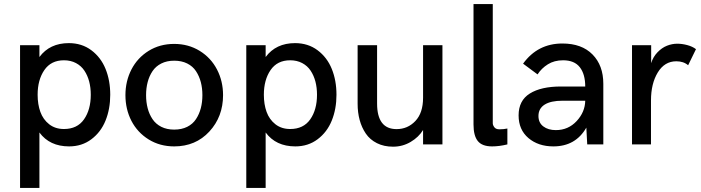

<svg xmlns="http://www.w3.org/2000/svg" viewBox="-20 -710 3445 944"><path d="M78.6 213.9V-487.8H173.8V-429.7Q224.6 -498 318.4 -498Q382.3 -498 429.2 -462.9Q476.1 -427.7 499 -371.1Q522 -314.5 522 -244.1Q522 -174.3 499 -117.4Q476.1 -60.5 429.4 -25.4Q382.8 9.8 319.8 9.8Q224.1 9.8 173.8 -58.6V213.9ZM294.4 -75.7Q359.9 -75.7 393.1 -123.3Q426.3 -170.9 426.3 -244.1Q426.3 -279.3 418.5 -309.1Q410.6 -338.9 395 -362.5Q379.4 -386.2 353.5 -399.9Q327.6 -413.6 294.4 -413.6Q231 -413.6 198 -365.5Q165 -317.4 165 -244.1Q165 -196.8 178.5 -159.7Q191.9 -122.6 221.7 -99.1Q251.5 -75.7 294.4 -75.7Z M836.4 9.8Q766.1 9.8 710.9 -24.4Q655.8 -58.6 626.2 -115.7Q596.7 -172.9 596.7 -242.2Q596.7 -311 626.2 -368.4Q655.8 -425.8 710.9 -460Q766.1 -494.1 836.4 -494.1Q906.2 -494.1 961.7 -460Q1017.1 -425.8 1046.9 -368.4Q1076.7 -311 1076.7 -242.2Q1076.7 -136.2 1009.3 -63.2Q941.9 9.8 836.4 9.8ZM836.4 -72.8Q873 -72.8 900.4 -86.4Q927.7 -100.1 943.6 -124.3Q959.5 -148.4 967.3 -178Q975.1 -207.5 975.1 -242.2Q975.1 -276.9 967.3 -306.4Q959.5 -335.9 943.6 -360.1Q927.7 -384.3 900.4 -397.9Q873 -411.6 836.4 -411.6Q800.3 -411.6 773.2 -397.9Q746.1 -384.3 730 -360.4Q713.9 -336.4 706.1 -306.6Q698.2 -276.9 698.2 -242.2Q698.2 -207.5 706.1 -177.7Q713.9 -147.9 730 -124Q746.1 -100.1 773.2 -86.4Q800.3 -72.8 836.4 -72.8Z M1190.9 213.9V-487.8H1286.1V-429.7Q1336.9 -498 1430.7 -498Q1494.6 -498 1541.5 -462.9Q1588.4 -427.7 1611.3 -371.1Q1634.3 -314.5 1634.3 -244.1Q1634.3 -174.3 1611.3 -117.4Q1588.4 -60.5 1541.7 -25.4Q1495.1 9.8 1432.1 9.8Q1336.4 9.8 1286.1 -58.6V213.9ZM1406.7 -75.7Q1472.2 -75.7 1505.4 -123.3Q1538.6 -170.9 1538.6 -244.1Q1538.6 -279.3 1530.8 -309.1Q1522.9 -338.9 1507.3 -362.5Q1491.7 -386.2 1465.8 -399.9Q1439.9 -413.6 1406.7 -413.6Q1343.3 -413.6 1310.3 -365.5Q1277.3 -317.4 1277.3 -244.1Q1277.3 -196.8 1290.8 -159.7Q1304.2 -122.6 1334 -99.1Q1363.8 -75.7 1406.7 -75.7Z M1912.6 11.2Q1867.7 11.2 1833.3 -6.1Q1798.8 -23.4 1778.6 -53.2Q1758.3 -83 1748.3 -120.1Q1738.3 -157.2 1738.3 -199.7V-487.8H1834V-201.2Q1834 -75.2 1929.7 -75.2Q1984.4 -75.2 2022.2 -115Q2060.1 -154.8 2060.1 -229.5V-487.8H2155.3V0H2060.1V-70.8Q2038.6 -35.6 1999 -12.2Q1959.5 11.2 1912.6 11.2Z M2399.4 9.8Q2350.6 9.8 2329.3 -16.4Q2308.1 -42.5 2308.1 -97.7V-689.9H2402.8V-104Q2402.8 -94.7 2410.4 -84.5Q2418 -74.2 2435.5 -74.2Q2456.1 -74.2 2474.6 -78.1V0Q2434.6 9.8 2399.4 9.8Z M2700.7 9.8Q2626.5 9.8 2578.1 -31.2Q2529.8 -72.3 2529.8 -142.6Q2529.8 -215.8 2585 -250.2Q2640.1 -284.7 2738.3 -284.7H2857.4Q2857.4 -345.2 2830.8 -379.4Q2804.2 -413.6 2748.5 -413.6Q2705.1 -413.6 2673.6 -393.8Q2642.1 -374 2623 -344.2L2551.8 -397Q2623.5 -496.1 2745.1 -496.1Q2840.3 -496.1 2893.3 -442.1Q2946.3 -388.2 2946.3 -297.9V0H2867.2L2862.8 -82.5Q2810.1 9.8 2700.7 9.8ZM2712.9 -70.3Q2773.9 -70.3 2815.2 -114.7Q2856.4 -159.2 2857.4 -214.8H2745.6Q2688 -214.8 2657.7 -195.6Q2627.4 -176.3 2627.4 -139.6Q2627.4 -106.4 2651.4 -88.4Q2675.3 -70.3 2712.9 -70.3Z M3087.4 0V-487.8H3181.6V-399.4Q3190.9 -430.2 3212.4 -452.6Q3233.9 -475.1 3259 -485.1Q3284.2 -495.1 3310.1 -495.1Q3333.5 -495.1 3359.1 -488.3Q3384.8 -481.4 3401.9 -468.3L3363.3 -389.2Q3340.8 -408.7 3305.2 -408.7Q3247.6 -408.7 3214.1 -353.8Q3180.7 -298.8 3180.7 -216.3V0Z"/></svg>

Font: HK Grotesk Medium
Style: Regular
Weight: 500
Designer: Alfredo Marco Pradil and Stefan Peev
Foundry: Hanken Design Co.
Version: Version 1.045;PS 001.045;hotconv 1.0.88;makeotf.lib2.5.64775